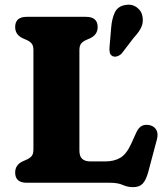

<svg xmlns="http://www.w3.org/2000/svg" viewBox="-20 -771 702 810"><path d="M362 -610.5 344 -602.5Q331 -597 323 -588Q315 -579 315 -559.5V-136Q315 -111 327 -100.5Q339 -90 362.5 -90H423.5Q462 -90 487.8 -105.5Q513.5 -121 532.5 -162.5L555 -212Q565 -233.5 578.8 -240.2Q592.5 -247 611 -243Q630.5 -239 639.5 -223Q648.5 -207 642 -183L605 -44Q596 -11.5 582.2 3.5Q568.5 18.5 541 18.5Q518 18.5 497.8 9.2Q477.5 0 443 0H93Q44 0 44 -43Q44 -74.5 74 -89.5L92 -97.5Q105 -103 113 -112Q121 -121 121 -140.5V-559.5Q121 -579 113 -588Q105 -597 92 -602.5L74 -610.5Q44 -625.5 44 -657Q44 -700 93 -700H342.5Q392 -700 392 -657Q392 -625.5 362 -610.5ZM449 -654Q452 -692 464.2 -718.2Q476.5 -744.5 509 -750Q536.5 -755 557 -740Q577.5 -725 581 -702Q585.5 -678.5 576.8 -657.8Q568 -637 544 -611.5L493.5 -545.5Q486 -537.5 475.2 -533.8Q464.5 -530 455 -534Q445.5 -539 443.2 -549.2Q441 -559.5 442 -571.5Z"/></svg>

Font: Fraunces 9pt SuperSoft
Style: Bold
Weight: 700
Version: Version 1.000;[b76b70a41]